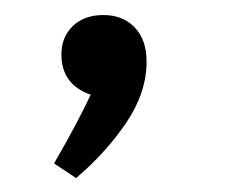

<svg xmlns="http://www.w3.org/2000/svg" viewBox="-20 -108 315 262"><path d="M180 -23.8Q180 18.8 151.9 60Q123.8 101.2 83.8 135L53.8 115Q86.2 58.8 103.8 21.2Q63.8 7.5 63.8 -33.8Q63.8 -57.5 79.4 -72.5Q95 -87.5 121.2 -87.5Q147.5 -87.5 163.8 -70.6Q180 -53.8 180 -23.8Z"/></svg>

Font: Cambay
Style: Regular
Weight: 400
Designer: Pooja Saxena
Foundry: Pooja Saxena
Version: Version 1.181;PS 001.181;hotconv 1.0.70;makeotf.lib2.5.58329